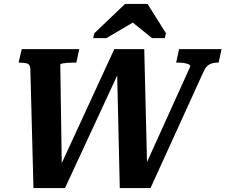

<svg xmlns="http://www.w3.org/2000/svg" viewBox="-20 -961 1152 981"><path d="M91 -710H385L370 -641H355Q340 -641 325 -640Q310 -639 299.5 -637Q289 -635 288 -631L296 -93L281 -96L564 -710H717L732 -97L713 -93L952 -621Q953 -628 945 -632Q937 -636 923 -638.5Q909 -641 894 -641H880L895 -710H1112L1097 -641H1091Q1067 -641 1049.5 -631.5Q1032 -622 1021 -597L749 0H592L578 -610L594 -608L312 0H151L135 -610Q134 -631 120 -636Q106 -641 82 -641H75ZM734 -941H619L462 -791L456 -766H523L700 -870L626 -872L757 -766H822L828 -791Z"/></svg>

Font: Roboto Serif SemiBold
Style: Italic
Weight: 600
Italic angle: -10°
Version: Version 1.007